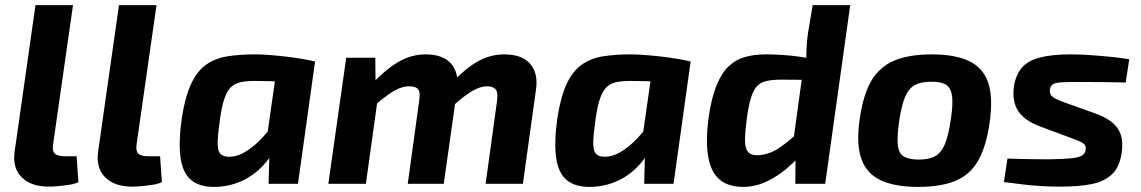

<svg xmlns="http://www.w3.org/2000/svg" viewBox="-20 -720 4470 752"><path d="M266 -700 188 -155Q184 -129 194.5 -118.5Q205 -108 235 -108H280L287 -7Q275 0 252.5 3.5Q230 7 208 9Q186 11 172 11Q102 11 65.5 -25Q29 -61 37 -124L119 -700Z M593 -700 515 -155Q511 -129 521.5 -118.5Q532 -108 562 -108H607L614 -7Q602 0 579.5 3.5Q557 7 535 9Q513 11 499 11Q429 11 392.5 -25Q356 -61 364 -124L446 -700Z M978 -507Q1004 -507 1036.5 -504.5Q1069 -502 1102.5 -498Q1136 -494 1165.5 -489Q1195 -484 1214 -479L1114 -400Q1074 -401 1040.5 -402Q1007 -403 978 -403Q945 -403 922 -398Q899 -393 884 -378Q869 -363 859 -334Q849 -305 842 -256Q833 -194 832.5 -161.5Q832 -129 844 -117Q856 -105 882 -106Q909 -107 938.5 -124Q968 -141 997.5 -170.5Q1027 -200 1054 -237L1079 -189Q1059 -130 1022.5 -85.5Q986 -41 937 -16Q888 9 828 12Q763 14 729 -14.5Q695 -43 687 -104Q679 -165 692 -257Q705 -342 729 -392.5Q753 -443 788.5 -467.5Q824 -492 871.5 -499.5Q919 -507 978 -507ZM1069 -488 1214 -479 1147 0H1032L1035 -112L1017 -124Z M1450 -494 1451 -380 1464 -366 1413 0H1266L1336 -494ZM1647 -507Q1716 -507 1747.5 -470Q1779 -433 1770 -367L1718 0H1577L1622 -327Q1627 -358 1618 -370Q1609 -382 1583 -382Q1565 -382 1545 -374.5Q1525 -367 1500 -349Q1475 -331 1439 -301L1421 -374Q1483 -443 1536 -475Q1589 -507 1647 -507ZM1955 -507Q2025 -507 2057 -469.5Q2089 -432 2079 -367L2028 0H1882L1927 -327Q1931 -360 1920.5 -371Q1910 -382 1888 -382Q1871 -382 1852 -374.5Q1833 -367 1808 -349.5Q1783 -332 1749 -301L1730 -374Q1792 -444 1844.5 -475.5Q1897 -507 1955 -507Z M2449 -507Q2475 -507 2507.5 -504.5Q2540 -502 2573.5 -498Q2607 -494 2636.5 -489Q2666 -484 2685 -479L2585 -400Q2545 -401 2511.5 -402Q2478 -403 2449 -403Q2416 -403 2393 -398Q2370 -393 2355 -378Q2340 -363 2330 -334Q2320 -305 2313 -256Q2304 -194 2303.5 -161.5Q2303 -129 2315 -117Q2327 -105 2353 -106Q2380 -107 2409.5 -124Q2439 -141 2468.5 -170.5Q2498 -200 2525 -237L2550 -189Q2530 -130 2493.5 -85.5Q2457 -41 2408 -16Q2359 9 2299 12Q2234 14 2200 -14.5Q2166 -43 2158 -104Q2150 -165 2163 -257Q2176 -342 2200 -392.5Q2224 -443 2259.5 -467.5Q2295 -492 2342.5 -499.5Q2390 -507 2449 -507ZM2540 -488 2685 -479 2618 0H2503L2506 -112L2488 -124Z M2979 -507Q3046 -507 3111 -498Q3176 -489 3218 -471L3197 -406Q3152 -407 3115 -407.5Q3078 -408 3040 -408Q3005 -408 2981.5 -402.5Q2958 -397 2944 -381.5Q2930 -366 2921 -336Q2912 -306 2905 -256Q2898 -203 2898 -171.5Q2898 -140 2909 -126Q2920 -112 2946 -112Q2989 -113 3027.5 -138Q3066 -163 3111 -205L3139 -141Q3124 -121 3099 -95Q3074 -69 3041.5 -44.5Q3009 -20 2971 -4Q2933 12 2890 12Q2834 12 2800 -15.5Q2766 -43 2754.5 -102.5Q2743 -162 2755 -257Q2766 -335 2786 -384.5Q2806 -434 2834 -460.5Q2862 -487 2898.5 -497Q2935 -507 2979 -507ZM3310 -700 3212 0H3095L3096 -122L3082 -131L3129 -473L3138 -489Q3138 -515 3139.5 -540Q3141 -565 3145 -593L3163 -700Z M3630 -507Q3721 -507 3776 -480.5Q3831 -454 3850.5 -396Q3870 -338 3856 -240Q3843 -147 3811.5 -91.5Q3780 -36 3723 -12Q3666 12 3575 12Q3485 12 3429.5 -14Q3374 -40 3353.5 -98Q3333 -156 3347 -252Q3360 -346 3391.5 -401.5Q3423 -457 3481 -482Q3539 -507 3630 -507ZM3628 -400Q3588 -400 3563.5 -387Q3539 -374 3524.5 -339.5Q3510 -305 3501 -240Q3493 -183 3496.5 -151Q3500 -119 3520 -107Q3540 -95 3579 -95Q3619 -95 3643 -108.5Q3667 -122 3681 -156Q3695 -190 3704 -252Q3713 -311 3709 -343Q3705 -375 3686 -387.5Q3667 -400 3628 -400Z M4174 -507Q4211 -507 4253 -504Q4295 -501 4334.5 -497Q4374 -493 4403 -488L4389 -397Q4341 -398 4293.5 -398.5Q4246 -399 4197 -399Q4159 -399 4136.5 -397.5Q4114 -396 4104 -390Q4094 -384 4092 -369Q4090 -351 4102.5 -341Q4115 -331 4146 -320L4269 -276Q4308 -262 4333 -243Q4358 -224 4368.5 -196Q4379 -168 4374 -128Q4367 -68 4336.5 -38.5Q4306 -9 4255.5 1Q4205 11 4133 11Q4094 11 4060.5 9Q4027 7 3992 3Q3957 -1 3912 -7L3926 -99Q3944 -98 3971.5 -97.5Q3999 -97 4029.5 -96.5Q4060 -96 4088 -96Q4145 -97 4175 -100Q4205 -103 4217.5 -110.5Q4230 -118 4232 -133Q4234 -146 4228.5 -153Q4223 -160 4209.5 -166Q4196 -172 4174 -180L4053 -225Q4013 -240 3988.5 -261.5Q3964 -283 3955 -312.5Q3946 -342 3951 -380Q3958 -426 3981.5 -454Q4005 -482 4052 -494.5Q4099 -507 4174 -507Z"/></svg>

Font: Exo 2
Style: Bold Italic
Weight: 700
Italic angle: -8°
Designer: Natanael Gama
Foundry: Natanael Gama
Version: Version 2.010